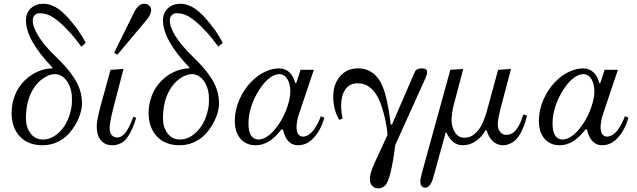

<svg xmlns="http://www.w3.org/2000/svg" viewBox="-20 -782 3462 1044"><path d="M43 -168Q43 -216.8 60.8 -263.2Q78.6 -309.6 115.2 -345.2Q146 -375.5 185.5 -392.8Q225.1 -410.2 263.7 -410.2L265.6 -414.1Q121.1 -564.5 121.1 -671.4Q121.1 -711.9 147.9 -736.8Q174.8 -761.7 216.8 -761.7Q283.2 -761.7 354 -681.2Q412.1 -615.2 446.3 -548.8L421.9 -528.3Q359.4 -615.2 297.9 -666Q266.6 -691.4 243.9 -700.7Q221.2 -710 194.3 -710Q178.2 -710 168.2 -699Q158.2 -688 158.2 -671.9Q158.2 -634.8 189.7 -584.5Q221.2 -534.2 279.8 -477.5Q313.5 -444.8 336.7 -418.7Q359.9 -392.6 381.8 -359.9Q403.8 -327.1 414.8 -292.2Q425.8 -257.3 425.8 -219.7Q425.8 -196.8 417.7 -168Q409.7 -139.2 392.1 -107.9Q374.5 -76.7 350.3 -51Q326.2 -25.4 289.8 -8.8Q253.4 7.8 211.9 7.8Q132.3 7.8 87.6 -40.5Q43 -88.9 43 -168ZM121.1 -137.7Q121.1 -90.3 146 -56.9Q170.9 -23.4 213.9 -23.4Q268.6 -23.4 315.4 -77.1Q342.3 -108.4 356.7 -151.9Q371.1 -195.3 371.1 -229.5Q371.1 -252 370.4 -264.6Q369.6 -277.3 364.3 -297.6Q358.9 -317.9 348.6 -334Q319.8 -378.9 278.3 -378.9Q248.5 -378.9 214.6 -356Q180.7 -333 156.7 -291.5Q121.1 -229.5 121.1 -137.7Z M600.6 -495.1 709 -714.8Q732.4 -761.7 763.7 -761.7Q780.3 -761.7 791 -751.5Q801.8 -741.2 801.8 -727.1Q801.8 -702.1 774.4 -670.4L618.2 -484.4ZM505.9 -97.7Q505.9 -124 525.9 -202.1L581.1 -402.3L651.4 -407.2L594.2 -186Q576.2 -115.2 576.2 -85Q576.2 -61 587.4 -47.6Q598.6 -34.2 617.2 -34.2Q646 -34.2 670.4 -72.3Q688 -100.1 705.1 -147L720.7 -142.1Q701.2 -73.2 668.9 -29.8Q656.2 -12.7 635.3 -2.4Q614.3 7.8 590.8 7.8Q551.3 7.8 529.3 -18.6Q505.9 -43.5 505.9 -97.7Z M788.1 -168Q788.1 -216.8 805.9 -263.2Q823.7 -309.6 860.4 -345.2Q891.1 -375.5 930.7 -392.8Q970.2 -410.2 1008.8 -410.2L1010.7 -414.1Q866.2 -564.5 866.2 -671.4Q866.2 -711.9 893.1 -736.8Q919.9 -761.7 961.9 -761.7Q1028.3 -761.7 1099.1 -681.2Q1157.2 -615.2 1191.4 -548.8L1167 -528.3Q1104.5 -615.2 1043 -666Q1011.7 -691.4 989 -700.7Q966.3 -710 939.5 -710Q923.3 -710 913.3 -699Q903.3 -688 903.3 -671.9Q903.3 -634.8 934.8 -584.5Q966.3 -534.2 1024.9 -477.5Q1058.6 -444.8 1081.8 -418.7Q1105 -392.6 1127 -359.9Q1148.9 -327.1 1159.9 -292.2Q1170.9 -257.3 1170.9 -219.7Q1170.9 -196.8 1162.8 -168Q1154.8 -139.2 1137.2 -107.9Q1119.6 -76.7 1095.5 -51Q1071.3 -25.4 1034.9 -8.8Q998.5 7.8 957 7.8Q877.4 7.8 832.8 -40.5Q788.1 -88.9 788.1 -168ZM866.2 -137.7Q866.2 -90.3 891.1 -56.9Q916 -23.4 959 -23.4Q1013.7 -23.4 1060.5 -77.1Q1087.4 -108.4 1101.8 -151.9Q1116.2 -195.3 1116.2 -229.5Q1116.2 -252 1115.5 -264.6Q1114.7 -277.3 1109.4 -297.6Q1104 -317.9 1093.8 -334Q1064.9 -378.9 1023.4 -378.9Q993.7 -378.9 959.7 -356Q925.8 -333 901.9 -291.5Q866.2 -229.5 866.2 -137.7Z M1256.8 -124.5Q1256.8 -184.6 1281.7 -240.5Q1306.6 -296.4 1343.8 -335Q1380.4 -373 1420.7 -391.6Q1460.9 -410.2 1497.1 -410.2Q1530.8 -410.2 1553.7 -388.7Q1576.7 -367.2 1584.5 -331.5H1591.3L1614.3 -402.3H1686.5L1604 -156.7Q1599.1 -142.6 1595.7 -122.1Q1592.3 -101.6 1592.3 -91.8Q1592.3 -64.9 1602.1 -52Q1611.8 -39.1 1626 -39.1Q1643.1 -39.1 1658.9 -49.6Q1674.8 -60.1 1687.3 -77.6Q1699.7 -95.2 1708.5 -112.5Q1717.3 -129.9 1724.6 -149.9L1744.1 -142.1Q1724.6 -75.7 1687 -33.9Q1649.4 7.8 1600.1 7.8Q1569.3 7.8 1548.3 -14.2Q1527.3 -36.1 1518.6 -77.1L1510.3 -78.6Q1445.8 7.8 1370.1 7.8Q1317.9 7.8 1287.1 -28.3Q1256.8 -64 1256.8 -124.5ZM1331.1 -109.4Q1331.1 -67.4 1345.2 -45.4Q1359.4 -23.4 1384.8 -23.4Q1442.9 -23.4 1503.9 -119.1Q1526.4 -154.3 1542.5 -201.7Q1558.6 -249 1558.6 -283.2Q1558.6 -318.4 1546.9 -343.8Q1530.3 -378.9 1498 -378.9Q1471.2 -378.9 1440.4 -353.8Q1409.7 -328.6 1381.8 -281.2Q1331.1 -194.8 1331.1 -109.4Z M1792 -256.8Q1792 -324.2 1829.1 -367.2Q1866.2 -410.2 1925.8 -410.2Q2035.2 -410.2 2073.2 -274.9Q2092.8 -208 2104.5 -106L2111.3 -104.5L2232.4 -383.8Q2235.8 -393.1 2239.3 -397.7Q2242.7 -402.3 2251.7 -406.2Q2260.7 -410.2 2275.4 -410.2Q2288.6 -410.2 2295.7 -404.8Q2302.7 -399.4 2302.7 -391.6Q2302.7 -377.9 2293.5 -357.4L2128.9 7.3Q2119.1 92.3 2104.5 151.4Q2100.1 169.4 2096.9 180.2Q2093.8 190.9 2088.1 204.3Q2082.5 217.8 2075.9 224.9Q2069.3 231.9 2059.3 237.1Q2049.3 242.2 2036.6 242.2Q2016.6 242.2 2003.9 228.3Q1991.2 214.4 1991.2 194.3Q1991.2 168.9 2002.2 139.4Q2013.2 109.9 2039.1 55.7L2086.9 -47.9Q2085.4 -84.5 2073.2 -137.9Q2061 -191.4 2046.4 -227.5Q2005.4 -329.1 1924.8 -329.1Q1880.4 -329.1 1857.7 -295.7Q1835 -262.2 1835 -210.9Q1835 -168 1843.3 -138.2L1824.7 -129.9Q1792 -185.5 1792 -256.8Z M2265.6 204.1Q2265.6 189 2277.8 145.5L2428.7 -402.3L2499 -407.2L2446.3 -208Q2441.4 -189.5 2438.2 -165.8Q2435.1 -142.1 2435.1 -133.8Q2435.1 -91.3 2453.9 -62.3Q2472.7 -33.2 2502.9 -33.2Q2530.3 -33.2 2549.1 -45.4Q2567.9 -57.6 2585.9 -81.1Q2598.1 -96.7 2610.1 -127Q2622.1 -157.2 2627.9 -180.2L2688.5 -402.3L2758.8 -407.2L2704.6 -203.1Q2686.5 -133.8 2686.5 -106.4Q2686.5 -82 2699.2 -65.4Q2711.9 -48.8 2732.4 -48.8Q2755.4 -48.8 2771 -61Q2786.6 -73.2 2799.3 -95.7Q2812.5 -118.2 2826.2 -159.7L2845.7 -153.8Q2828.6 -81.1 2798.3 -38.6Q2782.2 -15.6 2759.5 -3.9Q2736.8 7.8 2714.8 7.8Q2683.6 7.8 2659.9 -14.2Q2636.2 -36.1 2627 -71.8L2620.1 -73.7Q2602.5 -40 2569.3 -16.1Q2536.1 7.8 2496.1 7.8Q2463.4 7.8 2440.9 -13.4Q2418.5 -34.7 2408.2 -60.5H2403.3L2341.8 162.1Q2335.4 185.1 2331.1 198.5Q2326.7 211.9 2316.7 225.1Q2306.6 238.3 2293.9 238.3Q2265.6 238.3 2265.6 204.1Z M2910.2 -124.5Q2910.2 -184.6 2935.1 -240.5Q2960 -296.4 2997.1 -335Q3033.7 -373 3074 -391.6Q3114.3 -410.2 3150.4 -410.2Q3184.1 -410.2 3207 -388.7Q3230 -367.2 3237.8 -331.5H3244.6L3267.6 -402.3H3339.8L3257.3 -156.7Q3252.4 -142.6 3249 -122.1Q3245.6 -101.6 3245.6 -91.8Q3245.6 -64.9 3255.4 -52Q3265.1 -39.1 3279.3 -39.1Q3296.4 -39.1 3312.3 -49.6Q3328.1 -60.1 3340.6 -77.6Q3353 -95.2 3361.8 -112.5Q3370.6 -129.9 3377.9 -149.9L3397.5 -142.1Q3377.9 -75.7 3340.3 -33.9Q3302.7 7.8 3253.4 7.8Q3222.7 7.8 3201.7 -14.2Q3180.7 -36.1 3171.9 -77.1L3163.6 -78.6Q3099.1 7.8 3023.4 7.8Q2971.2 7.8 2940.4 -28.3Q2910.2 -64 2910.2 -124.5ZM2984.4 -109.4Q2984.4 -67.4 2998.5 -45.4Q3012.7 -23.4 3038.1 -23.4Q3096.2 -23.4 3157.2 -119.1Q3179.7 -154.3 3195.8 -201.7Q3211.9 -249 3211.9 -283.2Q3211.9 -318.4 3200.2 -343.8Q3183.6 -378.9 3151.4 -378.9Q3124.5 -378.9 3093.8 -353.8Q3063 -328.6 3035.2 -281.2Q2984.4 -194.8 2984.4 -109.4Z"/></svg>

Font: Theano Modern
Style: Regular
Weight: 400
Designer: Alexey Kryukov
Version: Version 2.00